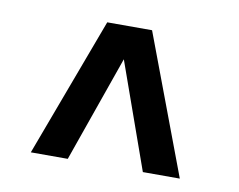

<svg xmlns="http://www.w3.org/2000/svg" viewBox="-50 -735 598 481"><g transform="rotate(10 249.0 -494.0)"><path d="M187 -671H301L434 -317H340L244 -587L149 -317H55Z"/></g></svg>

Font: Teko Regular
Style: Regular
Weight: 400
Designer: Manushi Parikh, Jonny Pinhorn
Foundry: Indian Type Foundry
Version: Version 1.105;PS 1.0;hotconv 1.0.78;makeotf.lib2.5.61930; tt